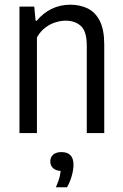

<svg xmlns="http://www.w3.org/2000/svg" viewBox="-20 -571 527 824"><path d="M63.5 0V-542.6H127L132.8 -482.1H137.8Q164.8 -515 201.5 -532.9Q238.2 -550.8 281.7 -550.8Q323 -550.8 356 -534.9Q389.1 -519 408.2 -481.4Q427.4 -443.8 427.4 -379.2V0H352.4V-374.6Q352.4 -436.2 327.4 -459.2Q302.3 -482.3 261.4 -482.3Q241.9 -482.3 219.2 -475.5Q196.4 -468.8 175 -452.9Q153.6 -437.1 138.5 -410.3V0ZM219.9 232.8Q232.8 203.4 237.2 182.3Q241.6 161.2 241.6 140.8L253.6 162.7H245.6Q221.5 162.7 208.6 151.3Q195.8 140 195.8 121.7Q195.8 103.7 208.3 92.7Q220.8 81.7 244.1 81.7Q269.4 81.7 282.4 95.4Q295.4 109 295.4 136Q295.4 157.1 288.1 183.3Q280.9 209.5 267.7 232.8Z"/></svg>

Font: Encode Sans Condensed Thin
Style: Regular
Weight: 100
Width: 3
Designer: Multiple Designers
Foundry: Impallari Type
Version: Version 3.002